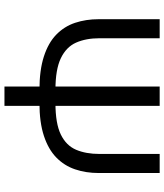

<svg xmlns="http://www.w3.org/2000/svg" viewBox="44 -798 753 882"><g transform="rotate(90 421.0 -356.5)"><path d="M393.5 -160.7Q301.7 -160.7 238.9 -181.1Q176.2 -201.4 138.6 -238Q100.9 -274.7 84.3 -324.4Q67.7 -374.1 67.7 -432.9Q67.7 -441.6 67.7 -457.2Q67.7 -472.7 67.7 -489.7Q67.7 -552.4 67.7 -604.6Q67.7 -656.8 67.7 -713H155.2Q155.2 -675.5 155.2 -640.3Q155.2 -605.1 155.2 -568.4Q155.2 -531.7 155.2 -489.7V-436.5Q155.2 -374.6 175.2 -329.2Q195.2 -283.9 246.7 -259.1Q298.2 -234.2 392.1 -234.2ZM376.9 0Q376.9 -59.5 376.9 -114.6Q376.9 -169.7 376.9 -235.5V-474.7Q376.9 -541.9 376.9 -597.6Q376.9 -653.3 376.9 -713H465.8Q465.8 -653.3 465.8 -597.6Q465.8 -541.9 465.8 -474.7V-235.5Q465.8 -169.7 465.8 -114.6Q465.8 -59.5 465.8 0ZM451.4 -160.7 452.8 -234.2Q546.9 -234.2 597.5 -258.9Q648 -283.5 667.4 -328.9Q686.7 -374.2 686.7 -436.5V-489.7Q686.7 -552.4 686.7 -604.6Q686.7 -656.8 686.7 -713H774.3Q774.3 -656.8 774.3 -604.6Q774.3 -552.4 774.3 -489.7Q774.3 -472.7 774.3 -457.2Q774.3 -441.6 774.3 -432.9Q774.3 -374.1 757.4 -324.4Q740.6 -274.7 702.9 -238Q665.2 -201.4 603.4 -181.1Q541.5 -160.7 451.4 -160.7Z"/></g></svg>

Font: Commissioner Thin
Style: Regular
Weight: 100
Designer: Kostas Bartsokas
Foundry: Kostas Bartsokas
Version: Version 1.001;gftools[0.9.23]